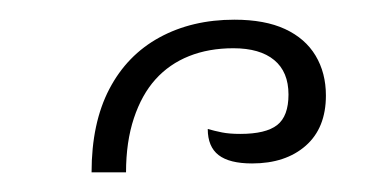

<svg xmlns="http://www.w3.org/2000/svg" viewBox="-20 -844 377 195"><path d="M73 -669Q73 -719 91 -753.5Q109 -788 142 -806Q175 -824 218 -824Q249 -824 269.5 -814.5Q290 -805 300.5 -787.5Q311 -770 311 -747Q311 -714 290.5 -696Q270 -678 236 -678Q213 -678 202 -686.5Q191 -695 191 -713Q198 -711 205.5 -709.5Q213 -708 224 -708Q250 -708 261.5 -717Q273 -726 273 -748Q273 -771 258.5 -783Q244 -795 217 -795Q192 -795 172 -787Q152 -779 138 -763.5Q124 -748 116 -724Q108 -700 108 -669Z"/></svg>

Font: Noto Serif Armenian ExtraLight
Style: Regular
Weight: 250
Version: Version 2.007